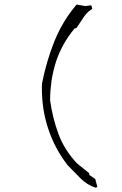

<svg xmlns="http://www.w3.org/2000/svg" viewBox="-20 -793 543 853"><path d="M376.5 -18.6V-23.4L321.8 -67.4Q265.6 -127.4 239.5 -198.5Q213.4 -269.5 202.6 -347.2V-347.7Q202.6 -370.1 204.3 -391.8Q206.1 -413.6 209 -435.1Q215.8 -477.5 228.5 -518.1Q254.9 -598.6 311 -666L312.5 -667.5H318.8Q334 -689 342.8 -702.9Q351.6 -716.8 353.8 -719.7Q356 -722.7 358.2 -725.6Q360.4 -728.5 362.8 -731Q365.2 -733.4 367.7 -736.1Q370.1 -738.8 372.8 -741.2Q375.5 -743.7 378.4 -745.6Q384.3 -750 390.1 -753.9L385.7 -769.5L358.4 -766.1L320.3 -772.9Q299.3 -748 281.2 -721.7Q245.6 -668.9 221.7 -609.9Q185.1 -517.6 166.5 -421.4Q166 -412.1 166 -402.3Q166 -307.1 192.9 -225.1Q221.7 -134.8 280.8 -58.6Q310.1 -28.3 339.4 1Q368.2 28.8 403.3 40.5L412.6 38.1L403.3 2.4L376.5 -16.1Z"/></svg>

Font: Bakudai
Style: Light
Weight: 300
Version: Version 1.48